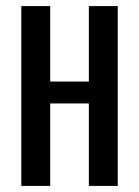

<svg xmlns="http://www.w3.org/2000/svg" viewBox="-20 -611 457 631"><path d="M50 0V-591H145V-343H272V-591H367V0H272V-271H145V0Z"/></svg>

Font: Alumni Sans Thin SemiBold
Style: Regular
Weight: 600
Version: Version 1.018